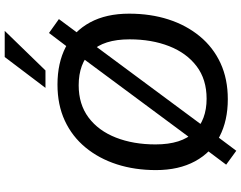

<svg xmlns="http://www.w3.org/2000/svg" viewBox="-124 -854 1023 815"><g transform="rotate(-90 387.5 -446.5)"><path d="M374 9Q283 9 215.5 -26Q148 -61 110.5 -130Q73 -199 73 -296Q73 -386 97.5 -462Q122 -538 169 -595Q216 -652 283 -683Q350 -714 436 -714Q528 -714 595.5 -679Q663 -644 700 -575.5Q737 -507 737 -410Q737 -319 712.5 -243Q688 -167 641 -110Q594 -53 527 -22Q460 9 374 9ZM376 -81Q458 -81 514 -123.5Q570 -166 599 -240Q628 -314 628 -408Q628 -518 576.5 -571Q525 -624 433 -624Q352 -624 296 -582Q240 -540 211 -466Q182 -392 182 -298Q182 -187 234 -134Q286 -81 376 -81ZM155 45 96 2 171 -98 203 -142 547 -606 580 -651 655 -750 714 -708 639 -607 607 -563 263 -99 230 -55ZM422 -765 553 -938H664L496 -765Z"/></g></svg>

Font: Nunito Sans 12pt SemiBold
Style: Italic
Weight: 600
Italic angle: -9°
Designer: Vernon Adams
Foundry: Vernon Adams
Version: Version 3.101;gftools[0.9.27]